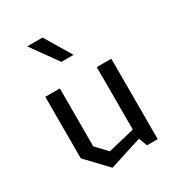

<svg xmlns="http://www.w3.org/2000/svg" viewBox="-192 -929 983 1063"><g transform="rotate(-30 300.0 -397.0)"><path d="M182 -514V-144L248 -74L418 -115V-514H511V0H443L422 -54L215 12L89 -121V-514ZM142 -806H240L341 -637H263Z"/></g></svg>

Font: Moralerspace Krypton JPDOC
Style: Regular
Weight: 400
Version: v0.0.6; ttfautohint (v1.8.4.7-5d5b-dirty) -l 6 -r 45 -G 200 